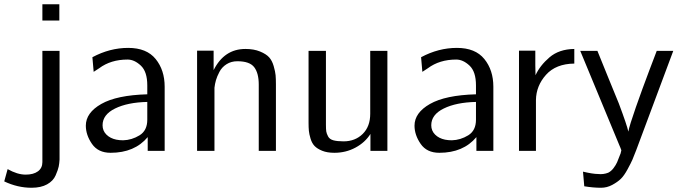

<svg xmlns="http://www.w3.org/2000/svg" viewBox="-96 -712 3212 906"><path d="M-76 144 -60 86Q-14 112 25 112Q62 112 83 96.5Q104 81 104 53V-472H185V41Q184 59 181 74Q178 89 166.5 115.5Q155 142 126 158Q97 174 53 174Q-13 174 -76 144ZM104 -615V-692H184V-615Z M309 -119Q309 -180 382 -221.5Q455 -263 599 -267V-309Q599 -374 568.5 -402.5Q538 -431 506 -431Q427 -431 372 -390L346 -373L340 -442Q422 -486 509 -486Q596 -486 638.5 -433.5Q681 -381 681 -303V0H601V-65Q539 9 426 9Q367 9 338 -33Q309 -75 309 -119ZM388 -121Q388 -95 406 -77Q424 -59 453 -53Q468 -50 485 -50Q526 -51 562.5 -73.5Q599 -96 599 -147V-231Q506 -229 447 -200Q388 -171 388 -121Z M834 0V-473H912V-381Q962 -481 1062 -481Q1102 -481 1131 -469Q1160 -457 1174 -441.5Q1188 -426 1195.5 -400Q1203 -374 1204.5 -357Q1206 -340 1206 -314V-312V0H1125V-313Q1125 -367 1103.5 -395Q1082 -423 1024 -423Q995 -423 973 -409Q951 -395 939.5 -373Q928 -351 923 -333.5Q918 -316 916 -298V-267V0Z M1360 -133V-472H1442V-124Q1442 -102 1443.5 -92Q1445 -82 1452 -68.5Q1459 -55 1477 -50Q1495 -45 1525 -45Q1580 -45 1615.5 -80Q1651 -115 1651 -175V-472H1732V0H1652V-80Q1627 -40 1581.5 -15.5Q1536 9 1482 9Q1448 9 1424.5 -0.5Q1401 -10 1388.5 -23Q1376 -36 1369.5 -57.5Q1363 -79 1361.5 -94.5Q1360 -110 1360 -133Z M1860 -119Q1860 -180 1933 -221.5Q2006 -263 2150 -267V-309Q2150 -374 2119.5 -402.5Q2089 -431 2057 -431Q1978 -431 1923 -390L1897 -373L1891 -442Q1973 -486 2060 -486Q2147 -486 2189.5 -433.5Q2232 -381 2232 -303V0H2152V-65Q2090 9 1977 9Q1918 9 1889 -33Q1860 -75 1860 -119ZM1939 -121Q1939 -95 1957 -77Q1975 -59 2004 -53Q2019 -50 2036 -50Q2077 -51 2113.5 -73.5Q2150 -96 2150 -147V-231Q2057 -229 1998 -200Q1939 -171 1939 -121Z M2353 0V-473H2430V-404Q2430 -396 2430.5 -380.5Q2431 -365 2431 -357Q2452 -403 2497 -441.5Q2542 -480 2614 -481V-412Q2527 -411 2480.5 -359Q2434 -307 2433 -240V0Z M2642 -472H2723Q2740 -430 2773.5 -347.5Q2807 -265 2824 -224Q2863 -120 2869 -91Q2874 -119 2904.5 -206Q2935 -293 2968 -380Q3001 -467 3003 -472H3081L2906 -3Q2894 28 2888 42Q2882 56 2865.5 86.5Q2849 117 2833.5 132Q2818 147 2793 160.5Q2768 174 2740 174Q2703 174 2661 167L2655 98Q2702 109 2725 109Q2751 112 2774 103Q2788 96 2799 81.5Q2810 67 2816 53.5Q2822 40 2832 13V14Q2835 2 2836 -3Q2835 -7 2831.5 -15Q2828 -23 2826 -28Z"/></svg>

Font: Coval
Style: Light
Weight: 300
Foundry: Context Ltd
Version: Version 001.000